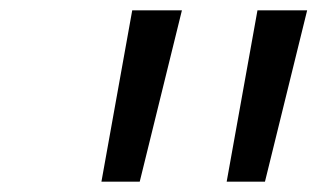

<svg xmlns="http://www.w3.org/2000/svg" viewBox="-20 -820 640 371"><path d="M418 -469 477.5 -800H573.5L492 -469ZM176 -469 235.5 -800H331.5L250 -469Z"/></svg>

Font: Victor Mono Thin
Style: Italic
Weight: 100
Italic angle: -12°
Monospace: yes
Designer: Rune Bjørnerås
Version: Version 1.561;gftools[0.9.30]